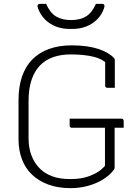

<svg xmlns="http://www.w3.org/2000/svg" viewBox="-20 -955 690 995"><path d="M341 -340H610Q613 -340 615.5 -338.5Q618 -337 619.5 -334.5Q621 -332 621 -329V-293H352Q349 -293 347 -294Q345 -295 343.5 -296.5Q342 -298 341.5 -300Q341 -302 341 -304Q341 -314 341 -322Q341 -330 341 -340ZM352 -720Q394 -720 429 -715Q464 -710 491 -701Q518 -692 538 -680Q558 -668 571 -654Q573 -652 574 -649Q575 -646 575 -644Q575 -621 575 -596.5Q575 -572 575 -548Q575 -524 575 -500Q565 -500 555.5 -500Q546 -500 536 -500Q531 -500 528 -503Q525 -506 525 -511Q525 -537 525 -562.5Q525 -588 525 -613.5Q525 -639 525 -664L548 -613Q516 -648 466.5 -660.5Q417 -673 346 -673Q295 -673 254.5 -658.5Q214 -644 186 -614.5Q158 -585 143 -539.5Q128 -494 128 -431V-239Q128 -189 143 -149.5Q158 -110 187 -81Q212 -56 250.5 -41.5Q289 -27 344 -27Q403 -27 443 -42.5Q483 -58 503.5 -75.5Q524 -93 524 -98Q524 -139 524 -173.5Q524 -208 524 -243Q524 -278 524 -318H578L574 -307Q574 -247 574 -197Q574 -147 574 -87Q574 -83 573 -80.5Q572 -78 569 -74Q549 -47 514.5 -25.5Q480 -4 436.5 8Q393 20 346 20Q282 20 232 2Q182 -16 147 -49Q112 -82 94 -129Q76 -176 76 -234V-436Q76 -505 94 -558Q112 -611 147.5 -647Q183 -683 234.5 -701.5Q286 -720 352 -720ZM477 -935Q485 -935 492.5 -935Q500 -935 508 -935Q518 -935 520.5 -929Q523 -923 519 -912Q508 -879 484 -855Q460 -831 427.5 -818Q395 -805 355 -805H341Q302 -805 269 -818Q236 -831 212.5 -855Q189 -879 177 -912Q173 -923 175.5 -929Q178 -935 188 -935Q196 -935 203.5 -935Q211 -935 219 -935Q239 -889 270 -870Q301 -851 348 -851Q395 -851 426 -870Q457 -889 477 -935Z"/></svg>

Font: Recursive Light
Style: Regular
Weight: 300
Version: Version 1.085